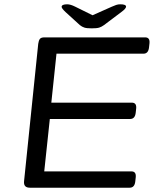

<svg xmlns="http://www.w3.org/2000/svg" viewBox="-20 -874 716 894"><path d="M119 0Q89 0 92 -30L158 -670Q160 -685 165.5 -692.5Q171 -700 187 -700H656Q679 -700 676 -672L674 -654Q671 -624 648 -624H243L219 -396H594Q617 -396 614 -368L612 -350Q609 -320 586 -320H212L186 -76H592Q615 -76 612 -48L610 -30Q607 0 584 0ZM540 -854Q567 -854 567 -843Q567 -834 545 -818L464 -757Q453 -749 442 -745.5Q431 -742 407 -742Q384 -742 373 -745.5Q362 -749 352 -757L285 -818Q267 -835 267 -842Q267 -854 293 -854Q308 -854 330 -843L411 -803L501 -843Q512 -848 521 -851Q530 -854 540 -854Z"/></svg>

Font: Asap Expanded Expanded Regular
Style: Italic
Weight: 400
Width: 7
Italic angle: -6°
Designer: Pablo Cosgaya
Foundry: Omnibus-Type
Version: Version 3.001; ttfautohint (v1.8.4.7-5d5b)